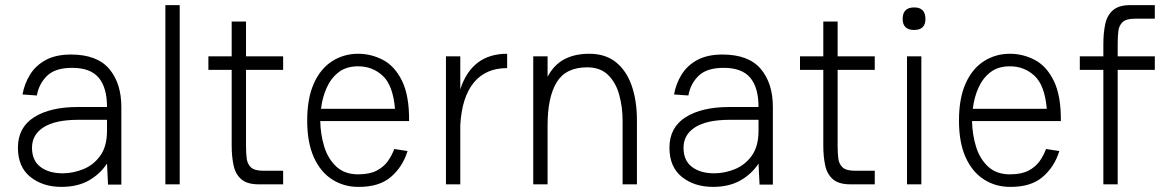

<svg xmlns="http://www.w3.org/2000/svg" viewBox="-20 -720 4551 750"><path d="M220 10Q147 10 98.5 -29Q50 -68 50 -143Q50 -222 113 -262Q176 -302 284 -302H398Q398 -378 365.5 -416.5Q333 -455 262 -455Q196 -455 164 -424Q132 -393 124 -347L68 -351Q75 -392 97 -428Q119 -464 158.5 -485.5Q198 -507 257 -507Q359 -507 406.5 -451Q454 -395 454 -302V1H402L398 -81Q371 -40 327 -15Q283 10 220 10ZM225 -43Q265 -43 305 -59Q345 -75 371.5 -111.5Q398 -148 398 -209V-252H286Q196 -252 150.5 -223Q105 -194 105 -143Q105 -93 138 -68Q171 -43 225 -43Z M626 -700H682V0H626Z M794 -500H885V-636H941V-500H1086V-447H941V-150Q941 -124 943.5 -102Q946 -80 960 -66.5Q974 -53 1009 -53H1086V0H990Q946 0 923 -19.5Q900 -39 892.5 -73.5Q885 -108 885 -152V-447H794Z M1520 -138 1572 -130Q1553 -68 1506.5 -28.5Q1460 11 1379 10Q1323 10 1277.5 -19Q1232 -48 1206 -105.5Q1180 -163 1180 -249Q1180 -336 1206 -394Q1232 -452 1277.5 -481Q1323 -510 1379 -510Q1430 -510 1476 -486Q1522 -462 1550.5 -404Q1579 -346 1578 -247H1231Q1232 -195 1246.5 -147.5Q1261 -100 1293.5 -69.5Q1326 -39 1379 -39Q1424 -39 1451.5 -53.5Q1479 -68 1495 -90.5Q1511 -113 1520 -138ZM1379 -461Q1333 -461 1303 -438Q1273 -415 1256 -377Q1239 -339 1234 -295H1523Q1515 -387 1475 -424Q1435 -461 1379 -461Z M1722 0V-500H1778V-371Q1823 -510 1961 -510V-454Q1877 -454 1830.5 -397Q1784 -340 1778 -231V0Z M2063 0V-500H2119V-420Q2143 -466 2183.5 -488Q2224 -510 2282 -510Q2345 -510 2386 -477Q2427 -444 2447.5 -385.5Q2468 -327 2468 -249V0H2412V-249Q2412 -301 2399 -349Q2386 -397 2355.5 -427Q2325 -457 2274 -457Q2190 -457 2154.5 -398.5Q2119 -340 2119 -231V0Z M2765 10Q2692 10 2643.5 -29Q2595 -68 2595 -143Q2595 -222 2658 -262Q2721 -302 2829 -302H2943Q2943 -378 2910.5 -416.5Q2878 -455 2807 -455Q2741 -455 2709 -424Q2677 -393 2669 -347L2613 -351Q2620 -392 2642 -428Q2664 -464 2703.5 -485.5Q2743 -507 2802 -507Q2904 -507 2951.5 -451Q2999 -395 2999 -302V1H2947L2943 -81Q2916 -40 2872 -15Q2828 10 2765 10ZM2770 -43Q2810 -43 2850 -59Q2890 -75 2916.5 -111.5Q2943 -148 2943 -209V-252H2831Q2741 -252 2695.5 -223Q2650 -194 2650 -143Q2650 -93 2683 -68Q2716 -43 2770 -43Z M3105 -500H3196V-636H3252V-500H3397V-447H3252V-150Q3252 -124 3254.5 -102Q3257 -80 3271 -66.5Q3285 -53 3320 -53H3397V0H3301Q3257 0 3234 -19.5Q3211 -39 3203.5 -73.5Q3196 -108 3196 -152V-447H3105Z M3506 -646Q3506 -691 3551 -691Q3595 -691 3595 -646Q3595 -603 3551 -603Q3506 -603 3506 -646ZM3523 -500H3579V0H3523Z M4066 -138 4118 -130Q4099 -68 4052.5 -28.5Q4006 11 3925 10Q3869 10 3823.5 -19Q3778 -48 3752 -105.5Q3726 -163 3726 -249Q3726 -336 3752 -394Q3778 -452 3823.5 -481Q3869 -510 3925 -510Q3976 -510 4022 -486Q4068 -462 4096.5 -404Q4125 -346 4124 -247H3777Q3778 -195 3792.5 -147.5Q3807 -100 3839.5 -69.5Q3872 -39 3925 -39Q3970 -39 3997.5 -53.5Q4025 -68 4041 -90.5Q4057 -113 4066 -138ZM3925 -461Q3879 -461 3849 -438Q3819 -415 3802 -377Q3785 -339 3780 -295H4069Q4061 -387 4021 -424Q3981 -461 3925 -461Z M4198 -500H4290V-548Q4290 -592 4297.5 -626.5Q4305 -661 4328 -680.5Q4351 -700 4395 -700H4491V-647H4413Q4379 -647 4365 -633.5Q4351 -620 4348.5 -598Q4346 -576 4346 -550V-500H4491V-447H4346V0H4290V-447H4198Z"/></svg>

Font: Haskoy Light
Style: Regular
Weight: 300
Designer: Ertekin Erdin
Foundry: Ertekin Erdin
Version: Version 2.000; ttfautohint (v1.8.4.7-5d5b)